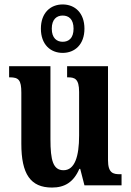

<svg xmlns="http://www.w3.org/2000/svg" viewBox="-20 -834 589 864"><path d="M262 -596C317 -596 360 -634 360 -705C360 -776 317 -814 262 -814C207 -814 164 -776 164 -705C164 -634 207 -596 262 -596ZM262 -646C236 -646 213 -662 213 -705C213 -748 236 -764 262 -764C289 -764 311 -748 311 -705C311 -662 289 -646 262 -646ZM214 10C271 10 311 -14 337 -74H341L360 0H527V-50H520C489 -50 466 -55 466 -114V-536H282V-486H285C316 -486 336 -480 336 -420V-224C336 -129 316 -68 266 -68C219 -68 207 -112 207 -208V-536H21V-486H24C64 -486 76 -474 76 -417V-187C76 -51 117 10 214 10Z"/></svg>

Font: Noto Serif Sinhala ExtraCondensed
Style: Bold
Weight: 700
Width: 2
Designer: Jelle Bosma - Monotype Design Team
Foundry: Monotype Imaging Inc.
Version: Version 2.007